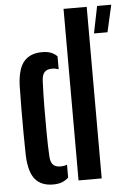

<svg xmlns="http://www.w3.org/2000/svg" viewBox="-56 -842 609 892"><g transform="rotate(-5 248.5 -396.0)"><path d="M274.5 0V-800H382.5V0ZM40.5 -135.5Q39.5 -180 39 -238.8Q38.5 -297.5 39 -357.2Q39.5 -417 40.5 -464.5Q44 -542 73.2 -575.2Q102.5 -608.5 157 -608.5Q182 -608.5 198.5 -602Q215 -595.5 227.5 -583V-522.5Q213 -528 197.5 -528Q172.5 -528 161.2 -515Q150 -502 149 -473.5Q146.5 -417.5 146 -356Q145.5 -294.5 146 -235.2Q146.5 -176 149 -126.5Q150 -98 161.2 -85Q172.5 -72 197.5 -72Q213 -72 227.5 -77.5V-17.5Q214.5 -5 197.5 1.8Q180.5 8.5 155.5 8.5Q100.5 8.5 72.2 -25Q44 -58.5 40.5 -135.5ZM405.5 -674 431 -800H497L468.5 -674Z"/></g></svg>

Font: Big Shoulders Stencil Display
Style: Bold
Weight: 700
Designer: Patric King
Foundry: XO Type Co
Version: Version 1.000